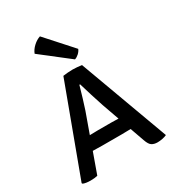

<svg xmlns="http://www.w3.org/2000/svg" viewBox="-190 -896 919 1012"><g transform="rotate(-30 270.0 -390.0)"><path d="M206 -124Q200.5 -124 181.2 -124.5Q162 -125 150.5 -125L105.5 0.5Q88 5 63.5 5Q34.5 5 17.5 -2L14.5 -7L214 -545Q226 -547 243 -548.2Q260 -549.5 272.5 -549.5Q284 -549.5 299.8 -548.2Q315.5 -547 327.5 -545L526 -4.5Q514.5 1 498.8 4Q483 7 469.5 7Q449 7 435.2 -1.5Q421.5 -10 411.5 -39L381 -125Q371 -125 352.8 -124.5Q334.5 -124 328.5 -124ZM223 -328.5 178.5 -204.5Q189.5 -204.5 204.8 -205Q220 -205.5 225 -205.5H312Q317 -205.5 330 -205Q343 -204.5 353 -204.5L316.5 -307.5Q305.5 -339.5 291.8 -384Q278 -428.5 268 -462H263.5Q254.5 -430 243 -391.8Q231.5 -353.5 223 -328.5ZM211 -787 353 -629Q347.5 -615.5 335.5 -604.5Q323.5 -593.5 310.5 -589.5L141 -721.5Q149 -743 169 -761.5Q189 -780 211 -787Z"/></g></svg>

Font: Signika Negative SC
Style: Regular
Weight: 400
Designer: Anna Giedryś
Foundry: Anna Giedryś
Version: Version 2.000; ttfautohint (v1.8.3) -l 8 -r 50 -G 200 -x 9 -